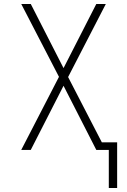

<svg xmlns="http://www.w3.org/2000/svg" viewBox="-20 -755 640 967"><path d="M528 192V0H465L300 -323L135 0H87L277 -368L87 -735H135L300 -412L465 -735H513L323 -367L493 -38H570V192Z"/></svg>

Font: Iosevka Aile Extralight
Style: Regular
Weight: 200
Designer: Belleve Invis
Foundry: Belleve Invis
Version: Version 31.1.0; ttfautohint (v1.8.4)